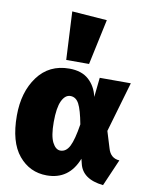

<svg xmlns="http://www.w3.org/2000/svg" viewBox="-94 -922 788 1010"><g transform="rotate(10 299.5 -416.5)"><path d="M226 20Q135 20 76 -51Q17 -122 17 -263Q17 -389 78 -471.5Q139 -554 247 -554Q313 -554 351 -519.5Q389 -485 401 -430L412 -534H578L500 -266L527 -178Q541 -127 589 -124L527 19Q415 7 397 -74L391 -98Q345 20 226 20ZM274 -121Q305 -121 323 -156.5Q341 -192 354 -275Q340 -350 323.5 -381.5Q307 -413 277 -413Q249 -413 231.5 -376.5Q214 -340 214 -263Q214 -189 231.5 -155Q249 -121 274 -121ZM344 -596H222L209 -853L396 -839Z"/></g></svg>

Font: Trujillo Black
Style: Regular
Weight: 900
Designer: Fira Sans original fonts by bBox Type GmbH, Carrois Corporate GbR, & Edenspiekermann AG / Changes by Cristiano Sobral
Foundry: Fira Sans original fonts by bBox Type GmbH, Carrois Corporate GbR, & Edenspiekermann AG / Changes by Cristiano Sobral
Version: Version 4.301;July 28, 2020;FontCreator 13.0.0.2655 64-bit